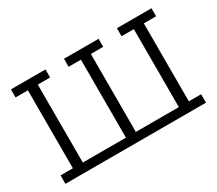

<svg xmlns="http://www.w3.org/2000/svg" viewBox="-123 -943 1361 1203"><g transform="rotate(-30 557.0 -341.5)"><path d="M47.9 0V-61H137.2V-625H47.9V-683.1H297.9V-625H209V-61H521V-625H432.1V-683.1H682.1V-625H592.8V-61H903.8V-625H814.9V-683.1H1064.9V-625H976.1V-61H1064.9V0Z"/></g></svg>

Font: CMU Concrete
Style: Roman
Weight: 500
Version: Version 0.7.0